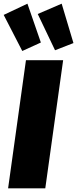

<svg xmlns="http://www.w3.org/2000/svg" viewBox="-38 -1023 419 1043"><path d="M208 0H6L103 -696H305ZM184 -792 83 -746 -18 -942 111 -1003ZM361 -789 261 -750 167 -947 297 -1003Z"/></svg>

Font: FiraGO Heavy
Style: Italic
Weight: 900
Italic angle: -8°
Designer: bBox Type GmbH
Foundry: bBox Type GmbH
Version: Version 1.001